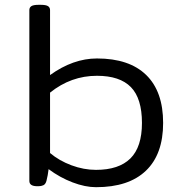

<svg xmlns="http://www.w3.org/2000/svg" viewBox="-20 -772 757 798"><path d="M379 6Q334 6 281.5 -14Q229 -34 182 -69Q179 -43 173 -20Q169 -6 160 -2Q151 2 140 2H135Q102 2 102 -20V-730Q102 -741 110.5 -746.5Q119 -752 141 -752H149Q171 -752 179.5 -746.5Q188 -741 188 -730V-460Q284 -529 383 -529Q517 -529 587.5 -460.5Q658 -392 658 -261Q658 -131 586.5 -62.5Q515 6 379 6ZM379 -66Q474 -66 522 -113.5Q570 -161 570 -261Q570 -363 524 -410Q478 -457 383 -457Q275 -457 188 -387V-136Q226 -104 277 -85Q328 -66 379 -66Z"/></svg>

Font: Asap Expanded
Style: Regular
Weight: 400
Width: 7
Designer: Pablo Cosgaya
Foundry: Omnibus-Type
Version: Version 3.001; ttfautohint (v1.8.4.7-5d5b)